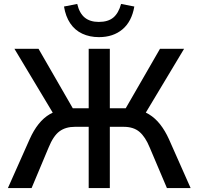

<svg xmlns="http://www.w3.org/2000/svg" viewBox="-20 -952 1004 972"><path d="M20 0 130 -247Q150 -292 175.5 -324Q201 -356 233 -374.5Q265 -393 304 -399L257 -365L53 -705H175L360 -384L339 -404H429V-705H536V-404H626L605 -384L790 -705H912L708 -365L662 -399Q702 -393 734 -373.5Q766 -354 791 -322Q816 -290 835 -248L945 0H825L738 -205Q716 -259 686 -284.5Q656 -310 606 -310H536V0H429V-310H359Q312 -310 281 -287Q250 -264 226 -205L140 0ZM481 -764Q434 -764 396.5 -781.5Q359 -799 335.5 -834Q312 -869 304 -919L371 -932Q382 -885 409 -863Q436 -841 480 -841Q527 -841 553.5 -863Q580 -885 593 -932L660 -919Q647 -843 600 -803.5Q553 -764 481 -764Z"/></svg>

Font: Nunito Sans 7pt SemiCondensed SemiBold
Style: Regular
Weight: 600
Width: 4
Designer: Vernon Adams
Foundry: Vernon Adams
Version: Version 3.101;gftools[0.9.27]